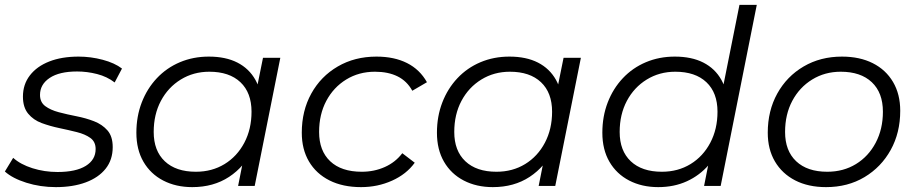

<svg xmlns="http://www.w3.org/2000/svg" viewBox="-29 -762 3752 787"><path d="M200 5Q136 5 79 -13Q22 -31 -9 -59L25 -115Q55 -88 104 -72.5Q153 -57 207 -57Q282 -57 322.5 -82Q363 -107 363 -151Q363 -181 341.5 -196.5Q320 -212 286 -220.5Q252 -229 214 -237Q176 -245 142 -257.5Q108 -270 86.5 -296Q65 -322 65 -366Q65 -416 93.5 -453Q122 -490 173 -510Q224 -530 293 -530Q343 -530 392 -517Q441 -504 471 -481L441 -424Q410 -448 369 -458.5Q328 -469 287 -469Q214 -469 174.5 -442.5Q135 -416 135 -373Q135 -343 156.5 -327Q178 -311 212 -302Q246 -293 284.5 -285.5Q323 -278 356.5 -265Q390 -252 411.5 -227.5Q433 -203 433 -159Q433 -107 404 -70.5Q375 -34 322.5 -14.5Q270 5 200 5Z M759 5Q692 5 640 -22Q588 -49 559 -99Q530 -149 530 -218Q530 -285 552 -342Q574 -399 614 -441.5Q654 -484 708.5 -507Q763 -530 827 -530Q896 -530 944 -505.5Q992 -481 1018 -434.5Q1044 -388 1044 -322Q1044 -227 1009 -153Q974 -79 910 -37Q846 5 759 5ZM774 -58Q840 -58 891.5 -89.5Q943 -121 972.5 -177Q1002 -233 1002 -304Q1002 -382 956.5 -425Q911 -468 829 -468Q764 -468 712 -436Q660 -404 630.5 -348.5Q601 -293 601 -221Q601 -144 646.5 -101Q692 -58 774 -58ZM947 0 977 -151 1007 -257 1017 -367 1049 -525H1120L1015 0Z M1451 5Q1376 5 1321.5 -22.5Q1267 -50 1237.5 -100Q1208 -150 1208 -218Q1208 -308 1247 -378.5Q1286 -449 1355.5 -489.5Q1425 -530 1514 -530Q1587 -530 1639.5 -503.5Q1692 -477 1721 -425L1661 -390Q1639 -430 1600.5 -449Q1562 -468 1508 -468Q1442 -468 1390 -436Q1338 -404 1308.5 -348.5Q1279 -293 1279 -221Q1279 -144 1324.5 -101Q1370 -58 1454 -58Q1505 -58 1548.5 -77.5Q1592 -97 1620 -134L1671 -95Q1637 -48 1578 -21.5Q1519 5 1451 5Z M1991 5Q1924 5 1872 -22Q1820 -49 1791 -99Q1762 -149 1762 -218Q1762 -285 1784 -342Q1806 -399 1846 -441.5Q1886 -484 1940.5 -507Q1995 -530 2059 -530Q2128 -530 2176 -505.5Q2224 -481 2250 -434.5Q2276 -388 2276 -322Q2276 -227 2241 -153Q2206 -79 2142 -37Q2078 5 1991 5ZM2006 -58Q2072 -58 2123.5 -89.5Q2175 -121 2204.5 -177Q2234 -233 2234 -304Q2234 -382 2188.5 -425Q2143 -468 2061 -468Q1996 -468 1944 -436Q1892 -404 1862.5 -348.5Q1833 -293 1833 -221Q1833 -144 1878.5 -101Q1924 -58 2006 -58ZM2179 0 2209 -151 2239 -257 2249 -367 2281 -525H2352L2247 0Z M2669 5Q2602 5 2550 -22Q2498 -49 2469 -99Q2440 -149 2440 -218Q2440 -285 2462 -342Q2484 -399 2524 -441.5Q2564 -484 2618.5 -507Q2673 -530 2737 -530Q2806 -530 2854 -505.5Q2902 -481 2928 -434.5Q2954 -388 2954 -322Q2954 -251 2934.5 -191Q2915 -131 2877 -87Q2839 -43 2786.5 -19Q2734 5 2669 5ZM2684 -58Q2750 -58 2801.5 -89.5Q2853 -121 2882.5 -177Q2912 -233 2912 -304Q2912 -382 2866.5 -425Q2821 -468 2739 -468Q2674 -468 2622 -436Q2570 -404 2540.5 -348.5Q2511 -293 2511 -221Q2511 -144 2556.5 -101Q2602 -58 2684 -58ZM2857 0 2887 -151 2917 -257 2927 -367 3002 -742H3073L2925 0Z M3357 5Q3284 5 3230.5 -22.5Q3177 -50 3147.5 -100Q3118 -150 3118 -218Q3118 -308 3157 -378.5Q3196 -449 3265 -489.5Q3334 -530 3422 -530Q3495 -530 3548.5 -503Q3602 -476 3631.5 -426Q3661 -376 3661 -308Q3661 -218 3622 -147.5Q3583 -77 3514.5 -36Q3446 5 3357 5ZM3362 -58Q3428 -58 3479.5 -89.5Q3531 -121 3560.5 -177Q3590 -233 3590 -304Q3590 -382 3544.5 -425Q3499 -468 3417 -468Q3352 -468 3300 -436Q3248 -404 3218.5 -348.5Q3189 -293 3189 -221Q3189 -144 3234.5 -101Q3280 -58 3362 -58Z"/></svg>

Font: MOST Montserrat
Style: Italic
Weight: 400
Italic angle: -11.3°
Designer: Julieta Ulanovsky
Foundry: Julieta Ulanovsky
Version: Version 8.000;March 11, 2024;FontCreator 15.0.0.2926 64-bit